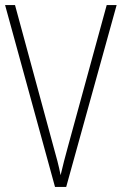

<svg xmlns="http://www.w3.org/2000/svg" viewBox="-20 -734 478 754"><path d="M438 -714H399L247 -159C235 -117 227 -83 218 -46C211 -83 201 -119 190 -158L39 -714H0L196 0H240Z"/></svg>

Font: Noto Sans Gurmukhi UI Condensed ExtraLight
Style: Regular
Weight: 200
Width: 3
Designer: Jelle Bosma - Monotype Design Team
Foundry: Monotype Imaging Inc.
Version: Version 2.004